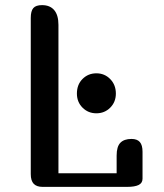

<svg xmlns="http://www.w3.org/2000/svg" viewBox="-20 -729 640 749"><path d="M536 -137V-32Q536 -15 521 -7.5Q506 0 476 0H146Q123 0 111.5 -12Q100 -24 100 -50V-659Q100 -686 110 -697.5Q120 -709 144 -709Q175 -709 191.5 -689.5Q208 -670 208 -632V-53H435V-122Q435 -157 449.5 -172Q464 -187 493 -187Q515 -187 525.5 -175Q536 -163 536 -137ZM356 -443Q388 -443 410 -420.5Q432 -398 432 -364Q432 -331 410 -309Q388 -287 356 -287Q324 -287 302 -309Q280 -331 280 -364Q280 -399 302 -421Q324 -443 356 -443Z"/></svg>

Font: Marmelad for Arash.Academy
Style: Regular
Weight: 400
Designer: Manvel Shmavonyan
Foundry: Cyreal
Version: Version 1.110;Glyphs 3.2 (3202)